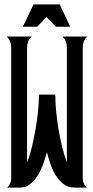

<svg xmlns="http://www.w3.org/2000/svg" viewBox="-20 -849 422 869"><path d="M316.9 0Q287.6 0 266.8 -16.4Q246.1 -32.7 231.4 -56.9Q216.8 -81.1 207.5 -108.9Q198.2 -136.7 192.4 -160.2Q186.5 -138.7 177 -110.8Q167.5 -83 152.8 -58.3Q138.2 -33.7 117.9 -16.8Q97.7 0 70.3 0H12.7Q21 -8.8 25.9 -19.3Q30.8 -29.8 30.8 -42V-634.8Q30.8 -648.9 25.6 -661.6Q20.5 -674.3 10.3 -683.6H124.5Q112.8 -675.3 107.7 -662.1Q102.5 -648.9 102.5 -634.8V-113.3Q109.9 -131.8 116.9 -156.2Q124 -180.7 129.9 -208Q135.7 -235.4 140.9 -264.4Q146 -293.5 149.4 -321.5Q152.8 -349.6 154.5 -375Q156.2 -400.4 156.2 -420.9H230.5Q230 -388.2 233.9 -347.7Q237.8 -307.1 244.6 -265.4Q251.5 -223.6 261.2 -184.3Q271 -145 282.7 -114.3V-634.8Q282.7 -648.9 277.8 -661.6Q272.9 -674.3 261.7 -683.6H376Q364.7 -675.3 359.6 -662.1Q354.5 -648.9 354.5 -634.8V-42Q354.5 -18.1 372.6 0ZM297.9 -728H232.9L189.9 -772L148.4 -728H83.5L131.8 -829.1H250.5Z"/></svg>

Font: XAYAX
Style: Regular
Weight: 400
Designer: Peter Wiegel
Foundry: Peter Wiegel
Version: Version 1.000 2009 initial release